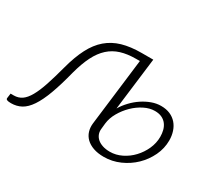

<svg xmlns="http://www.w3.org/2000/svg" viewBox="-109 -690 994 888"><g transform="rotate(30 388.0 -246.0)"><path d="M487.5 -497.5 453 -217Q467 -240.5 486.8 -261.2Q506.5 -282 529.5 -297.2Q552.5 -312.5 577.2 -321.5Q602 -330.5 626.5 -330.5Q654 -330.5 674.8 -321.5Q695.5 -312.5 709.8 -296.2Q724 -280 731.2 -258Q738.5 -236 738.5 -210.5Q738.5 -168 719.8 -128.8Q701 -89.5 670 -59.5Q639 -29.5 598.2 -11.5Q557.5 6.5 513.5 6.5Q481 6.5 457.2 -2Q433.5 -10.5 418.2 -25.2Q403 -40 396.8 -60.2Q390.5 -80.5 393.5 -104L437 -461H417Q371 -461 336.2 -450.2Q301.5 -439.5 275 -415.5Q248.5 -391.5 229.2 -353.2Q210 -315 195 -259.5Q176 -184.5 157.2 -133.8Q138.5 -83 117.5 -51.8Q96.5 -20.5 72.2 -7.2Q48 6 18 6Q3 6 -3.2 3.2Q-9.5 0.5 -9 -5.5L-5.5 -31.5H11Q35.5 -31.5 54 -44.2Q72.5 -57 88.2 -84.8Q104 -112.5 118.5 -156Q133 -199.5 149.5 -261.5Q166.5 -325.5 189.8 -370.5Q213 -415.5 246 -443.8Q279 -472 323 -484.8Q367 -497.5 426 -497.5ZM439.5 -101Q437.5 -85.5 442.5 -72.2Q447.5 -59 458.5 -49.2Q469.5 -39.5 486.5 -33.8Q503.5 -28 526 -28Q558 -28 588.5 -43Q619 -58 642.2 -82.8Q665.5 -107.5 679.8 -139.2Q694 -171 694 -204.5Q694 -222.5 689.8 -239Q685.5 -255.5 676 -268.2Q666.5 -281 651 -288.5Q635.5 -296 613.5 -296Q585.5 -296 556.8 -281.5Q528 -267 504 -243.5Q480 -220 463 -190.5Q446 -161 442.5 -130.5Z"/></g></svg>

Font: Lato Light
Style: Italic
Weight: 300
Italic angle: -7°
Designer: Lukasz Dziedzic
Foundry: tyPoland Lukasz Dziedzic
Version: Version 2.007; 2014-02-27